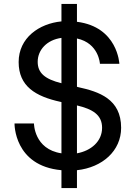

<svg xmlns="http://www.w3.org/2000/svg" viewBox="-20 -858 685 978"><path d="M372 100V9C502 -5 597 -90 597 -207C597 -354 484 -391 379 -414L372 -416V-662C484 -638 489 -533 489 -533H588C588 -533 580 -721 372 -747V-838H293V-749C179 -738 75 -665 75 -542C75 -419 160 -367 289 -339L293 -338V-77C153 -98 153 -229 153 -229H54C54 -229 50 -13 293 9V100ZM172 -543C172 -604 219 -655 293 -665V-434C209 -455 172 -486 172 -543ZM500 -207C500 -138 444 -90 372 -77V-321C452 -302 500 -273 500 -207Z"/></svg>

Font: Be Vietnam Pro
Style: Regular
Weight: 400
Designer: Lam Bao, Tony Le, Vietanh Nguyen
Foundry: Yellow Type Foundry
Version: Version 1.002